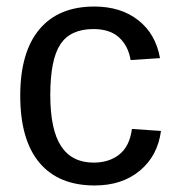

<svg xmlns="http://www.w3.org/2000/svg" viewBox="-20 -558 540 588"><path d="M134 -267Q134 -161 167 -110.5Q200 -60 267 -60Q314 -60 345.5 -85Q377 -110 384 -163L473 -157Q463 -81 408.5 -35.5Q354 10 270 10Q159 10 100.5 -60Q42 -130 42 -265Q42 -398 100.5 -468Q159 -538 269 -538Q350 -538 403.5 -496Q457 -454 470 -380L380 -374Q373 -417 345 -443Q317 -469 266 -469Q196 -469 165 -422.5Q134 -376 134 -267Z"/></svg>

Font: TharLon
Style: Regular
Weight: 400
Designer: Sai Zin Di Di Zone
Foundry: Sai Zin Di Di Zone, Sun Tun
Version: Version 1.003 September 27 2012